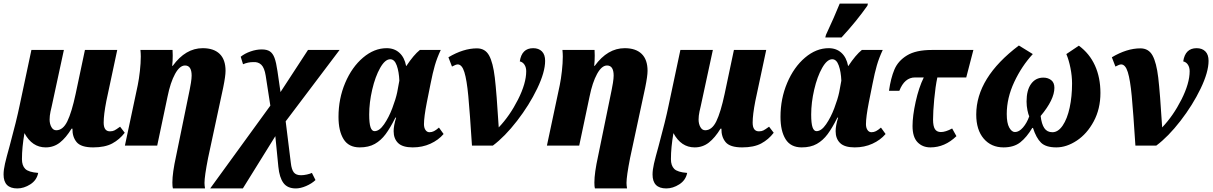

<svg xmlns="http://www.w3.org/2000/svg" viewBox="-25 -816 6797 1076"><path d="M-5 162Q-5 136 3 101Q11 66 29 2Q68 -142 85 -225L151 -536H333L265 -221Q263 -214 258 -190.5Q253 -167 253 -146Q253 -122 263 -104Q273 -86 290 -86Q328 -86 352.5 -136.5Q377 -187 399 -290L451 -536H632L571 -250Q556 -173 556 -129Q556 -80 591 -80Q606 -80 616 -85Q626 -90 648 -106L674 -72Q645 -34 604 -12Q563 10 497 10Q429 10 404.5 -19.5Q380 -49 381 -95H376Q345 -44 310.5 -17Q276 10 231 10Q155 10 112 -70Q98 11 98 76Q98 112 116.5 130.5Q135 149 189 153Q181 194 145 217Q109 240 72 240Q-5 240 -5 162Z M941 207Q941 153 962 58L1038 -313Q1041 -326 1045 -351.5Q1049 -377 1049 -392Q1049 -449 1012 -449Q982 -449 956 -401.5Q930 -354 914 -275L856 0H675L747 -339Q754 -373 759 -418Q764 -463 764 -499Q764 -516 762 -536H942L943 -505Q943 -474 940 -447H943Q1015 -546 1111 -546Q1173 -546 1206 -514Q1239 -482 1239 -419Q1239 -390 1226 -326L1141 70Q1121 172 1121 209Q1121 222 1124 240H944Q941 231 941 207Z M1490 -224 1464 -392Q1457 -436 1439.5 -453Q1422 -470 1394 -468Q1365 -468 1337 -456L1324 -498Q1346 -516 1378.5 -527.5Q1411 -539 1442 -539Q1471 -539 1487.5 -528Q1504 -517 1513.5 -491.5Q1523 -466 1530 -417L1547 -300L1701 -536H1878L1576 -136L1605 98Q1609 134 1621.5 150Q1634 166 1662 166Q1677 166 1695 162Q1713 158 1723 153L1743 193Q1722 213 1690.5 226.5Q1659 240 1633 240Q1586 240 1563.5 209.5Q1541 179 1535 119L1518 -53L1336 240H1153Z M1872 -161Q1872 -263 1909.5 -351.5Q1947 -440 2009.5 -493Q2072 -546 2142 -546Q2185 -546 2213.5 -520Q2242 -494 2251 -446H2252Q2294 -509 2328 -536H2445Q2424 -491 2412 -449.5Q2400 -408 2388 -347L2367 -242Q2351 -160 2351 -120Q2351 -100 2359.5 -87.5Q2368 -75 2382 -75Q2395 -75 2407 -81Q2419 -87 2435 -101L2461 -65Q2432 -31 2387 -10.5Q2342 10 2288 10Q2231 10 2206 -14.5Q2181 -39 2181 -81Q2181 -112 2195 -157H2191Q2162 -99 2136 -64Q2110 -29 2075.5 -9.5Q2041 10 1991 10Q1929 10 1900.5 -36Q1872 -82 1872 -161ZM2201 -299 2213 -364Q2211 -414 2198.5 -449Q2186 -484 2162 -484Q2133 -484 2105.5 -435.5Q2078 -387 2061 -314Q2044 -241 2044 -174Q2044 -125 2051.5 -103Q2059 -81 2074 -81Q2101 -81 2127.5 -119.5Q2154 -158 2173.5 -209.5Q2193 -261 2201 -299Z M2540 -455Q2530 -455 2508 -443L2488 -495Q2572 -545 2648 -545Q2694 -545 2716 -505Q2738 -465 2748 -381Q2758 -297 2770 -102Q2832 -167 2878 -258Q2924 -349 2924 -417Q2924 -438 2914.5 -453Q2905 -468 2888 -472Q2899 -546 2963 -546Q2994 -546 3012 -528Q3030 -510 3030 -475Q3030 -412 2985.5 -319.5Q2941 -227 2872.5 -138.5Q2804 -50 2737 0H2620Q2608 -187 2599.5 -277.5Q2591 -368 2577.5 -411.5Q2564 -455 2540 -455Z M3306 207Q3306 153 3327 58L3403 -313Q3406 -326 3410 -351.5Q3414 -377 3414 -392Q3414 -449 3377 -449Q3347 -449 3321 -401.5Q3295 -354 3279 -275L3221 0H3040L3112 -339Q3119 -373 3124 -418Q3129 -463 3129 -499Q3129 -516 3127 -536H3307L3308 -505Q3308 -474 3305 -447H3308Q3380 -546 3476 -546Q3538 -546 3571 -514Q3604 -482 3604 -419Q3604 -390 3591 -326L3506 70Q3486 172 3486 209Q3486 222 3489 240H3309Q3306 231 3306 207Z M3632 162Q3632 136 3640 101Q3648 66 3666 2Q3705 -142 3722 -225L3788 -536H3970L3902 -221Q3900 -214 3895 -190.5Q3890 -167 3890 -146Q3890 -122 3900 -104Q3910 -86 3927 -86Q3965 -86 3989.5 -136.5Q4014 -187 4036 -290L4088 -536H4269L4208 -250Q4193 -173 4193 -129Q4193 -80 4228 -80Q4243 -80 4253 -85Q4263 -90 4285 -106L4311 -72Q4282 -34 4241 -12Q4200 10 4134 10Q4066 10 4041.5 -19.5Q4017 -49 4018 -95H4013Q3982 -44 3947.5 -17Q3913 10 3868 10Q3792 10 3749 -70Q3735 11 3735 76Q3735 112 3753.5 130.5Q3772 149 3826 153Q3818 194 3782 217Q3746 240 3709 240Q3632 240 3632 162Z M4349 -161Q4349 -263 4386.5 -351.5Q4424 -440 4486.5 -493Q4549 -546 4619 -546Q4662 -546 4690.5 -520Q4719 -494 4728 -446H4729Q4771 -509 4805 -536H4922Q4901 -491 4889 -449.5Q4877 -408 4865 -347L4844 -242Q4828 -160 4828 -120Q4828 -100 4836.5 -87.5Q4845 -75 4859 -75Q4872 -75 4884 -81Q4896 -87 4912 -101L4938 -65Q4909 -31 4864 -10.5Q4819 10 4765 10Q4708 10 4683 -14.5Q4658 -39 4658 -81Q4658 -112 4672 -157H4668Q4639 -99 4613 -64Q4587 -29 4552.5 -9.5Q4518 10 4468 10Q4406 10 4377.5 -36Q4349 -82 4349 -161ZM4678 -299 4690 -364Q4688 -414 4675.5 -449Q4663 -484 4639 -484Q4610 -484 4582.5 -435.5Q4555 -387 4538 -314Q4521 -241 4521 -174Q4521 -125 4528.5 -103Q4536 -81 4551 -81Q4578 -81 4604.5 -119.5Q4631 -158 4650.5 -209.5Q4670 -261 4678 -299ZM4604 -621Q4652 -724 4681 -796H4839L4836 -784Q4775 -697 4691 -606H4600Z M5089 -110Q5089 -166 5106.5 -245.5Q5124 -325 5152 -382H5103Q5044 -382 5015 -307H4957Q4967 -378 4987.5 -426.5Q5008 -475 5058 -505.5Q5108 -536 5197 -536H5430L5390 -382H5228Q5217 -330 5210.5 -259.5Q5204 -189 5204 -146Q5204 -109 5214.5 -92.5Q5225 -76 5248 -76Q5274 -76 5311 -96L5335 -53Q5270 10 5189 10Q5145 10 5117 -19Q5089 -48 5089 -110Z M5446 -174Q5446 -381 5685 -561L5763 -513Q5701 -446 5659 -356.5Q5617 -267 5617 -177Q5617 -126 5631 -101Q5645 -76 5663 -76Q5686 -76 5708 -101.5Q5730 -127 5743 -164Q5738 -174 5733 -198Q5728 -222 5728 -247Q5728 -311 5753.5 -346Q5779 -381 5822 -381Q5848 -381 5866 -367Q5884 -353 5884 -324Q5884 -258 5807 -166Q5812 -121 5827.5 -98Q5843 -75 5873 -75Q5905 -75 5930.5 -112.5Q5956 -150 5969.5 -212.5Q5983 -275 5983 -348Q5983 -390 5974 -435Q5965 -480 5951 -513L6021 -560Q6081 -516 6111.5 -448.5Q6142 -381 6142 -295Q6142 -206 6104.5 -136Q6067 -66 6009.5 -28Q5952 10 5895 10Q5836 10 5809 -16.5Q5782 -43 5764 -99H5760Q5729 -47 5693 -18.5Q5657 10 5599 10Q5530 10 5488 -39Q5446 -88 5446 -174Z M6258 -455Q6248 -455 6226 -443L6206 -495Q6290 -545 6366 -545Q6412 -545 6434 -505Q6456 -465 6466 -381Q6476 -297 6488 -102Q6550 -167 6596 -258Q6642 -349 6642 -417Q6642 -438 6632.5 -453Q6623 -468 6606 -472Q6617 -546 6681 -546Q6712 -546 6730 -528Q6748 -510 6748 -475Q6748 -412 6703.5 -319.5Q6659 -227 6590.5 -138.5Q6522 -50 6455 0H6338Q6326 -187 6317.5 -277.5Q6309 -368 6295.5 -411.5Q6282 -455 6258 -455Z"/></svg>

Font: Noto Serif NarrowBlack
Style: Italic
Weight: 900
Width: 4
Italic angle: -12°
Designer: Monotype Design Team
Foundry: Monotype Imaging Inc.
Version: Version 1.001